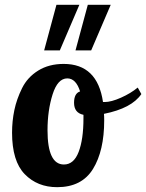

<svg xmlns="http://www.w3.org/2000/svg" viewBox="-20 -770 606 796"><path d="M30 -220Q30 -268 39.5 -313.5Q49 -359 71.5 -404.5Q94 -450 138.5 -477.5Q183 -505 244 -505Q384 -505 407 -347H414Q441 -347 481.5 -365Q522 -383 551 -407L566 -380Q526 -321 411 -298Q412 -289 412 -271Q412 -145 365.5 -69.5Q319 6 217 6Q135 6 82.5 -48Q30 -102 30 -220ZM163 -561 214 -750H309L228 -561ZM177 -230Q177 -88 245 -88Q286 -88 306 -140Q326 -192 326 -279V-294Q287 -302 287 -344Q287 -383 312 -391Q295 -445 259 -445Q219 -445 198 -378.5Q177 -312 177 -230ZM293 -561 344 -750H439L358 -561Z"/></svg>

Font: Lobster Two
Style: Bold
Weight: 700
Designer: Pablo Impallari
Foundry: Pablo Impallari. www.impallari.com
Version: Version 1.006